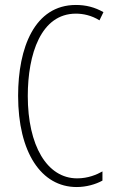

<svg xmlns="http://www.w3.org/2000/svg" viewBox="-20 -837 461 774"><path d="M286 -782C315 -782 349 -775 381 -755L397 -788C362 -808 326 -817 286 -817C119 -817 53 -644 53 -451C53 -223 146 -83 289 -83C328 -83 366 -94 393 -109V-146C370 -133 335 -118 291 -118C169 -118 92 -251 92 -450C92 -619 145 -782 286 -782Z"/></svg>

Font: Noto Sans Kannada UI ExtraCondensed ExtraLight
Style: Regular
Weight: 200
Width: 2
Designer: Jelle Bosma - Monotype Design Team
Foundry: Monotype Imaging Inc.
Version: Version 2.005